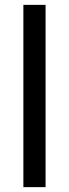

<svg xmlns="http://www.w3.org/2000/svg" viewBox="-20 -770 283 790"><path d="M167.5 0H76.2V-750H167.5Z"/></svg>

Font: Heebo
Style: Regular
Weight: 400
Designer: Oded Ezer
Foundry: Ezer Type House
Version: Version 3.100